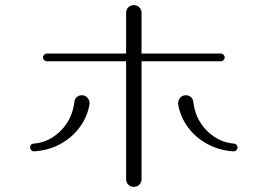

<svg xmlns="http://www.w3.org/2000/svg" viewBox="-20 -753 1040 746"><path d="M672 -349V-352Q672 -364 680.5 -373.5Q689 -383 702 -383Q713 -383 721.5 -376Q730 -369 731 -357Q739 -290 784 -245Q829 -200 889 -195Q895 -195 899 -190.5Q903 -186 903 -180Q903 -174 898.5 -169.5Q894 -165 888 -165Q833 -168 786.5 -193Q740 -218 710 -259Q680 -300 672 -349ZM97 -180Q97 -186 101 -190.5Q105 -195 111 -195Q171 -200 216 -245Q261 -290 269 -357Q270 -369 278.5 -376Q287 -383 298 -383Q311 -383 319.5 -373.5Q328 -364 328 -352V-349Q320 -300 290 -259Q260 -218 213.5 -193Q167 -168 112 -165Q106 -165 101.5 -169.5Q97 -174 97 -180ZM470 -57V-515H162Q156 -515 151.5 -519.5Q147 -524 147 -530Q147 -536 151.5 -540.5Q156 -545 162 -545H470V-703Q470 -716 478.5 -724.5Q487 -733 500 -733Q513 -733 521.5 -724.5Q530 -716 530 -703V-545H838Q844 -545 848.5 -540.5Q853 -536 853 -530Q853 -524 848.5 -519.5Q844 -515 838 -515H530V-57Q530 -44 521.5 -35.5Q513 -27 500 -27Q487 -27 478.5 -35.5Q470 -44 470 -57Z"/></svg>

Font: GL-CurulMinamoto Light
Style: Regular
Weight: 300
Designer: Eunice (kana); Ryoko NISHIZUKA 西塚涼子 (ideographs); Frank Grießhammer (Latin, Greek & Cyrillic); Wenlong ZHANG
Foundry: Gutenberg Labo; Adobe
Version: Version 1.002